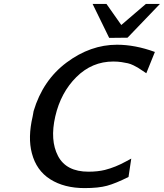

<svg xmlns="http://www.w3.org/2000/svg" viewBox="-20 -943 839 983"><path d="M454 -923H525L601 -815L727 -923H799L633 -750Q617 -750 586 -749.5Q555 -749 539 -749ZM147 -346Q148 -350 149.5 -359.5Q151 -369 152 -374Q199 -532 321 -623Q443 -714 579 -714Q672 -714 773 -677L729 -568Q723 -572 708 -582Q693 -592 686 -596.5Q679 -601 663.5 -608.5Q648 -616 635 -619Q622 -622 602.5 -625Q583 -628 560 -628Q451 -628 371 -548.5Q291 -469 263 -347Q235 -225 277 -144.5Q319 -64 433 -64Q480 -64 517 -73Q572 -87 626 -117L652 -131L638 -37Q572 -4 528 8Q484 20 413 20Q309 20 237.5 -25Q166 -70 143 -159Q122 -239 147 -346Z"/></svg>

Font: Coval
Style: Medium Italic
Weight: 500
Foundry: Context Ltd
Version: Version 001.000